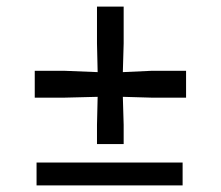

<svg xmlns="http://www.w3.org/2000/svg" viewBox="-20 -563 671 583"><path d="M274.5 -125.5V-184L276.5 -269L176 -266.5H85.5V-348H176L276.5 -344L274.5 -431V-543H355.5V-431L353 -344L440 -348H545V-266.5H440L353 -269L355.5 -184V-125.5ZM91 0V-69.5H534.5V0Z"/></svg>

Font: Merriweather 60pt ExtraBold
Style: Regular
Weight: 800
Version: Version 2.100